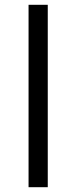

<svg xmlns="http://www.w3.org/2000/svg" viewBox="-20 -760 293 800"><path d="M99 -700V-740H179V-700V-20V20H99V-20Z"/></svg>

Font: Nordica Advanced
Style: RegularExtended
Weight: 300
Version: Version 1.07